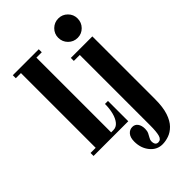

<svg xmlns="http://www.w3.org/2000/svg" viewBox="-295 -838 1177 1177"><g transform="rotate(-45 293.0 -250.0)"><path d="M22.5 0V-26H67V-674H22.5V-700H247.5V-674H201V-26H220.5Q245.5 -26 262.8 -46.8Q280 -67.5 288.8 -101.8Q297.5 -136 297.5 -176H323.5V0ZM466 -580.5Q431 -580.5 406.2 -605.2Q381.5 -630 381.5 -665.5Q381.5 -700 406.2 -724.5Q431 -749 466 -749Q500.5 -749 525 -724.5Q549.5 -700 549.5 -665.5Q549.5 -630 525 -605.2Q500.5 -580.5 466 -580.5ZM372.5 249Q324.5 249 292.8 210Q261 171 261 114.5Q261 79 276.8 60.5Q292.5 42 316 42Q338.5 42 351.2 59.5Q364 77 364 106Q364 125 357.2 139Q350.5 153 343.5 164.5Q336.5 176 336.5 187Q336.5 222 362.5 222Q385 222 392.8 195.5Q400.5 169 400.5 112V-497.5H349V-523.5H535.5V20.5Q535.5 90 520.5 134.8Q505.5 179.5 480.8 204.5Q456 229.5 427.5 239.2Q399 249 372.5 249Z"/></g></svg>

Font: Imbue 50pt ExtraBold
Style: Regular
Weight: 800
Designer: Tyler Finck
Foundry: Etcetera Type Company
Version: Version 1.102; ttfautohint (v1.8.3)